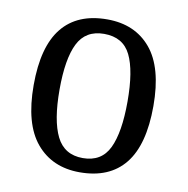

<svg xmlns="http://www.w3.org/2000/svg" viewBox="-67 -611 671 687"><g transform="rotate(10 268.0 -268.0)"><path d="M266 10Q166 10 108 -59Q50 -128 50 -269Q50 -409 105.5 -477.5Q161 -546 269 -546Q370 -546 427.5 -477.5Q485 -409 485 -269Q485 -128 429.5 -59Q374 10 266 10ZM268 -42Q336 -42 363.5 -99.5Q391 -157 391 -269Q391 -381 363.5 -437Q336 -493 267 -493Q200 -493 172 -437Q144 -381 144 -269Q144 -157 172.5 -99.5Q201 -42 268 -42Z"/></g></svg>

Font: Noto Serif Lao SemCond
Style: Regular
Weight: 400
Width: 4
Designer: Monotype Design Team
Foundry: Monotype Imaging Inc.
Version: Version 2.004; ttfautohint (v1.8.4.7-5d5b)